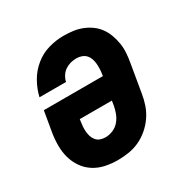

<svg xmlns="http://www.w3.org/2000/svg" viewBox="-130 -654 761 777"><g transform="rotate(-30 250.0 -265.0)"><path d="M205 8Q176 8 147.5 2Q119 -4 95.5 -19Q72 -34 56 -57Q40 -80 32.5 -107Q25 -134 25 -164Q25 -194 30 -223L46 -317H322L323 -324Q325 -336 325.5 -348.5Q326 -361 325 -373Q324 -385 320 -396.5Q316 -408 308 -416.5Q300 -425 288.5 -429Q277 -433 265 -433Q251 -433 237.5 -429.5Q224 -426 212 -418Q200 -410 192 -397.5Q184 -385 181 -371H57Q65 -406 83.5 -438.5Q102 -471 131 -494.5Q160 -518 195 -528Q230 -538 265 -538Q288 -538 310 -535Q332 -532 352 -524Q372 -516 389 -503.5Q406 -491 418 -474.5Q430 -458 437.5 -437.5Q445 -417 448.5 -395.5Q452 -374 450.5 -351.5Q449 -329 445 -307L423 -177Q419 -151 410.5 -126.5Q402 -102 387 -80Q372 -58 351 -40Q330 -22 306 -11Q282 0 256 4Q230 8 205 8ZM208 -97Q226 -97 243.5 -104.5Q261 -112 273 -126.5Q285 -141 291.5 -158.5Q298 -176 301 -194L304 -213H154L153 -206Q151 -194 150 -181.5Q149 -169 150 -157Q151 -145 154.5 -134Q158 -123 165.5 -114Q173 -105 184 -101Q195 -97 208 -97Z"/></g></svg>

Font: Iosevka Curly XBdObl
Style: Regular
Weight: 800
Italic angle: -9°
Monospace: yes
Designer: Belleve Invis
Foundry: Belleve Invis
Version: Version 11.1.0; ttfautohint (v1.8.3)